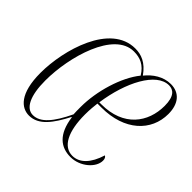

<svg xmlns="http://www.w3.org/2000/svg" viewBox="-138 -703 870 870"><g transform="rotate(45 297.5 -268.0)"><path d="M145 10C207 10 247 -47 286 -122H288C301 -26 348 10 411 10C472 10 527 -38 527 -83C527 -95 523 -102 516 -106C495 -37 458 0 413 0C354 0 321 -64 321 -173C321 -207 324 -228 326 -248H352C499 -248 587 -332 587 -442C587 -508 554 -546 499 -546C451 -546 410 -518 382 -483C347 -533 309 -546 271 -546C112 -546 45 -312 45 -164C45 -31 96 10 145 10ZM341 -258H328C349 -406 416 -536 497 -536C525 -536 549 -518 549 -456C549 -350 483 -258 341 -258ZM156 -4C112 -4 85 -57 85 -155C85 -308 149 -532 276 -532C316 -532 349 -519 375 -476C319 -407 283 -284 283 -184C283 -164 283 -153 284 -137C243 -51 204 -4 156 -4Z"/></g></svg>

Font: Noto Serif Display ExtraCondensed ExtraLight
Style: Italic
Weight: 200
Width: 2
Italic angle: -12°
Designer: Monotype Design Team
Foundry: Monotype Imaging Inc.
Version: Version 2.009